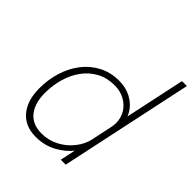

<svg xmlns="http://www.w3.org/2000/svg" viewBox="-215 -918 1062 1062"><g transform="rotate(45 316.0 -387.0)"><path d="M241 9Q156 9 110 -46Q64 -101 64 -195.5Q64 -265.5 83.5 -327.2Q103 -389 140 -436.2Q177 -483.5 229.5 -510.5Q282 -537.5 347.5 -537.5Q400.5 -537.5 442 -515.2Q483.5 -493 507 -454.8Q530.5 -416.5 530.5 -368Q530.5 -352.5 528 -339Q525.5 -325.5 524 -319.5L496 -320Q498 -330.5 499.2 -340.5Q500.5 -350.5 500.5 -359.5Q500.5 -399.5 480.8 -431.8Q461 -464 426.2 -483Q391.5 -502 347 -502Q289 -502 243.8 -477.8Q198.5 -453.5 167.2 -411.2Q136 -369 120 -314.2Q104 -259.5 104 -199Q104 -119.5 141 -73.2Q178 -27 249.5 -27Q303.5 -27 350.2 -51.5Q397 -76 429 -116.5Q461 -157 471.5 -204.5L503 -204Q491 -146.5 453.5 -98Q416 -49.5 361.2 -20.2Q306.5 9 241 9ZM427.5 0 594 -781.5H632.5L466 0Z"/></g></svg>

Font: Epilogue ExtraLight
Style: Italic
Weight: 250
Italic angle: -12°
Designer: Tyler Finck
Foundry: Etcetera Type Co
Version: Version 2.112